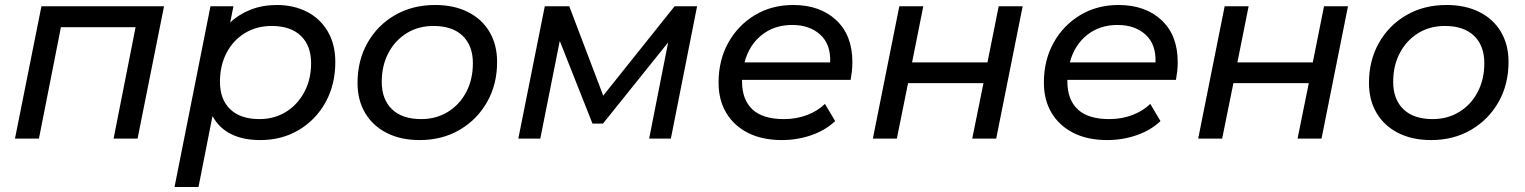

<svg xmlns="http://www.w3.org/2000/svg" viewBox="-20 -555 6107 769"><path d="M40 0 146 -530H637L531 0H435L523 -446H224L136 0Z M1023 6Q884 6 831 -90L775 194H679L823 -530H915L902 -465Q937 -498 984.5 -516.5Q1032 -535 1089 -535Q1156 -535 1209 -508Q1262 -481 1292.5 -429.5Q1323 -378 1323 -307Q1323 -216 1284 -145.5Q1245 -75 1177 -34.5Q1109 6 1023 6ZM1019 -78Q1079 -78 1125.5 -107Q1172 -136 1199 -186.5Q1226 -237 1226 -302Q1226 -372 1185 -411.5Q1144 -451 1068 -451Q1008 -451 961 -422.5Q914 -394 887.5 -343.5Q861 -293 861 -227Q861 -157 902 -117.5Q943 -78 1019 -78Z M1661 6Q1585 6 1529 -22.5Q1473 -51 1442.5 -102.5Q1412 -154 1412 -223Q1412 -313 1452 -383.5Q1492 -454 1562 -494.5Q1632 -535 1723 -535Q1798 -535 1854 -507Q1910 -479 1940.5 -427.5Q1971 -376 1971 -307Q1971 -217 1931 -146.5Q1891 -76 1821 -35Q1751 6 1661 6ZM1667 -78Q1727 -78 1774 -107Q1821 -136 1847.5 -186.5Q1874 -237 1874 -302Q1874 -372 1833 -411.5Q1792 -451 1716 -451Q1656 -451 1609.5 -422.5Q1563 -394 1536 -343.5Q1509 -293 1509 -227Q1509 -157 1550 -117.5Q1591 -78 1667 -78Z M2056 0 2162 -530H2260L2396 -172L2682 -530H2772L2667 0H2580L2656 -385L2395 -60H2353L2222 -391L2144 0Z M3112 6Q3033 6 2976.5 -22.5Q2920 -51 2889 -102.5Q2858 -154 2858 -224Q2858 -314 2897 -384Q2936 -454 3003.5 -494.5Q3071 -535 3157 -535Q3264 -535 3329 -474.5Q3394 -414 3394 -306Q3394 -287 3392 -269.5Q3390 -252 3387 -235H2952Q2952 -232 2952 -229Q2952 -156 2993.5 -117Q3035 -78 3120 -78Q3170 -78 3213 -94.5Q3256 -111 3284 -139L3325 -70Q3286 -33 3229.5 -13.5Q3173 6 3112 6ZM2962 -305H3305Q3308 -377 3265.5 -416Q3223 -455 3153 -455Q3081 -455 3030.5 -414.5Q2980 -374 2962 -305Z M3476 0 3582 -530H3678L3633 -305H3935L3980 -530H4076L3970 0H3874L3919 -222H3617L3572 0Z M4415 6Q4336 6 4279.5 -22.5Q4223 -51 4192 -102.5Q4161 -154 4161 -224Q4161 -314 4200 -384Q4239 -454 4306.5 -494.5Q4374 -535 4460 -535Q4567 -535 4632 -474.5Q4697 -414 4697 -306Q4697 -287 4695 -269.5Q4693 -252 4690 -235H4255Q4255 -232 4255 -229Q4255 -156 4296.5 -117Q4338 -78 4423 -78Q4473 -78 4516 -94.5Q4559 -111 4587 -139L4628 -70Q4589 -33 4532.5 -13.5Q4476 6 4415 6ZM4265 -305H4608Q4611 -377 4568.5 -416Q4526 -455 4456 -455Q4384 -455 4333.5 -414.5Q4283 -374 4265 -305Z M4779 0 4885 -530H4981L4936 -305H5238L5283 -530H5379L5273 0H5177L5222 -222H4920L4875 0Z M5712 6Q5636 6 5580 -22.5Q5524 -51 5493.5 -102.5Q5463 -154 5463 -223Q5463 -313 5503 -383.5Q5543 -454 5613 -494.5Q5683 -535 5774 -535Q5849 -535 5905 -507Q5961 -479 5991.5 -427.5Q6022 -376 6022 -307Q6022 -217 5982 -146.5Q5942 -76 5872 -35Q5802 6 5712 6ZM5718 -78Q5778 -78 5825 -107Q5872 -136 5898.5 -186.5Q5925 -237 5925 -302Q5925 -372 5884 -411.5Q5843 -451 5767 -451Q5707 -451 5660.5 -422.5Q5614 -394 5587 -343.5Q5560 -293 5560 -227Q5560 -157 5601 -117.5Q5642 -78 5718 -78Z"/></svg>

Font: Montserrat Medium
Style: Italic
Weight: 500
Italic angle: -11.3°
Designer: Julieta Ulanovsky
Foundry: Julieta Ulanovsky
Version: Version 9.000; ttfautohint (v1.8.4.7-5d5b)